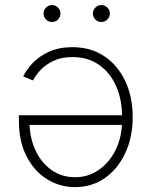

<svg xmlns="http://www.w3.org/2000/svg" viewBox="-20 -748 615 775"><path d="M272.5 -557.6Q346.2 -557.6 400.9 -521Q455.6 -484.4 485.6 -420.7Q515.6 -356.9 515.6 -275.4Q515.6 -194.3 485.8 -130.4Q456.1 -66.4 403.6 -29.5Q351.1 7.3 283.2 7.3Q221.7 7.3 169.9 -24.7Q118.2 -56.6 87.2 -116.9Q56.2 -177.2 56.2 -262.2V-282.7H472.7Q471.7 -350.1 447.5 -403.1Q423.3 -456.1 378.9 -486.8Q334.5 -517.6 272.5 -517.6Q228 -517.6 196 -502.4Q164.1 -487.3 143.8 -465.6Q123.5 -443.8 113.3 -423.3L73.7 -439.5Q86.4 -466.8 112.5 -494.1Q138.7 -521.5 178.7 -539.6Q218.8 -557.6 272.5 -557.6ZM472.2 -243.7H99.1Q102.1 -183.6 125.7 -136Q149.4 -88.4 189.7 -60.5Q230 -32.7 283.2 -32.7Q335 -32.7 376.7 -60.8Q418.5 -88.9 443.6 -136.7Q468.8 -184.6 472.2 -243.7ZM189.9 -659.2Q175.8 -659.2 165.8 -669.2Q155.8 -679.2 155.8 -693.4Q155.8 -707.5 165.8 -717.5Q175.8 -727.5 189.9 -727.5Q204.1 -727.5 214.1 -717.5Q224.1 -707.5 224.1 -693.4Q224.1 -679.2 214.1 -669.2Q204.1 -659.2 189.9 -659.2ZM389.2 -659.2Q375 -659.2 365 -669.2Q355 -679.2 355 -693.4Q355 -707.5 365 -717.5Q375 -727.5 389.2 -727.5Q403.3 -727.5 413.3 -717.5Q423.3 -707.5 423.3 -693.4Q423.3 -679.2 413.3 -669.2Q403.3 -659.2 389.2 -659.2Z"/></svg>

Font: Inter Extra Light
Style: Regular
Weight: 200
Designer: Rasmus Andersson
Foundry: rsms
Version: Version 4.000;git-3c8e0fc